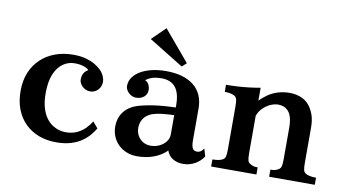

<svg xmlns="http://www.w3.org/2000/svg" viewBox="-82 -1031 2233 1248"><g transform="rotate(10 1035.0 -407.5)"><path d="M357.9 -560.1Q406.7 -560.1 441.9 -550.3Q477.1 -540.5 501 -526.4Q524.9 -512.2 540 -498Q559.6 -479.5 568.8 -458.7Q578.1 -438 578.1 -419.9Q578.1 -397.5 568.1 -380.4Q558.1 -363.3 541.7 -353.8Q525.4 -344.2 506.8 -344.2Q485.4 -344.2 468.8 -354.5Q452.1 -364.7 442.6 -379.9Q433.1 -395 433.1 -410.2Q433.1 -435.5 443.6 -452.6Q454.1 -469.7 471.2 -478Q462.9 -489.3 437.5 -498Q412.1 -506.8 377 -506.8Q335.4 -506.8 300.8 -482.9Q266.1 -459 245.1 -409.7Q224.1 -360.4 224.1 -284.2Q224.1 -228 235.6 -188.2Q247.1 -148.4 266.1 -122.3Q285.2 -96.2 307.9 -81.5Q330.6 -66.9 353.3 -61Q376 -55.2 395 -55.2Q437.5 -55.2 469.5 -70.1Q501.5 -85 524.2 -108.2Q546.9 -131.3 561 -155.8L595.2 -115.2Q583 -94.7 564 -71.5Q544.9 -48.3 515.6 -27.3Q486.3 -6.3 444.3 6.8Q402.3 20 345.2 20Q284.7 20 232.9 1Q181.2 -18.1 142.6 -55.2Q104 -92.3 82.5 -146.2Q61 -200.2 61 -270Q61 -337.9 83.3 -391.6Q105.5 -445.3 145.8 -482.9Q186 -520.5 240.2 -540.3Q294.4 -560.1 357.9 -560.1Z M924.8 -835 1094.2 -633.8 1064.9 -606.9 835.9 -748ZM1073.2 -353Q1073.2 -431.6 1042.5 -470.2Q1011.7 -508.8 949.2 -508.8Q917 -508.8 892.3 -501.7Q867.7 -494.6 846.2 -478Q861.3 -472.2 870.6 -455.6Q879.9 -439 879.9 -418.9Q879.9 -391.1 859.6 -373.5Q839.4 -356 807.1 -356Q789.1 -356 772.9 -365.5Q756.8 -375 746.8 -390.1Q736.8 -405.3 736.8 -421.9Q736.8 -452.1 754.2 -477.3Q771.5 -502.4 802.7 -521Q834 -539.6 876.7 -549.8Q919.4 -560.1 970.2 -560.1Q1089.8 -560.1 1155 -507.1Q1220.2 -454.1 1220.2 -356V-147Q1220.2 -110.4 1229 -94.7Q1237.8 -79.1 1258.8 -79.1Q1285.2 -79.1 1302.2 -107.9L1316.9 -57.1Q1294.4 -23.4 1259 -4.2Q1223.6 15.1 1183.1 15.1Q1142.6 15.1 1113.5 -3.4Q1084.5 -22 1074.2 -54.2Q1040 -19.5 990 -0.7Q939.9 18.1 879.9 18.1Q842.3 18.1 810.8 5.6Q779.3 -6.8 755.9 -29.5Q732.4 -52.2 719.7 -82.8Q707 -113.3 707 -148.9Q707 -196.3 729 -232.9Q751 -269.5 793 -291Q808.6 -299.3 834 -306.6Q859.4 -314 891.1 -320.1Q922.9 -326.2 958 -330.3Q993.2 -334.5 1028.8 -335.9L1073.2 -337.9ZM1036.1 -285.2Q946.3 -280.8 909.2 -258.8Q883.8 -245.1 869.9 -220.7Q856 -196.3 856 -166Q856 -137.2 868.9 -114.3Q881.8 -91.3 904.1 -78.1Q926.3 -64.9 954.1 -64.9Q986.3 -64.9 1012.9 -77.9Q1039.6 -90.8 1055.7 -112.3Q1071.8 -133.8 1071.8 -159.2V-287.1Z M1594.2 -475.1Q1617.2 -499 1645.5 -518.3Q1673.8 -537.6 1709.2 -548.8Q1744.6 -560.1 1789.1 -560.1Q1810.1 -560.1 1832.8 -555.2Q1855.5 -550.3 1876.5 -539.1Q1897.5 -527.8 1914.1 -508.8Q1934.1 -485.8 1948 -450Q1961.9 -414.1 1961.9 -358.9V-130.9Q1961.9 -97.2 1965.6 -82.3Q1969.2 -67.4 1981.9 -60.1Q2003.4 -46.9 2050.3 -46.9V0H1749V-46.9Q1769 -46.9 1780 -50Q1791 -53.2 1802.2 -60.1Q1814.9 -67.4 1818.6 -82.3Q1822.3 -97.2 1822.3 -130.9V-332Q1822.3 -378.4 1813.7 -405.8Q1805.2 -433.1 1791 -446.8Q1775.9 -461.9 1759.3 -467Q1742.7 -472.2 1727.1 -472.2Q1701.7 -472.2 1674.8 -460Q1647.9 -447.8 1626.2 -426Q1604.5 -404.3 1594.2 -375V-130.9Q1594.2 -97.2 1597.9 -82.3Q1601.6 -67.4 1614.3 -60.1Q1625.5 -53.2 1636 -50Q1646.5 -46.9 1665 -46.9V0H1366.2V-46.9Q1412.6 -46.9 1434.1 -60.1Q1446.8 -67.4 1450.4 -82.3Q1454.1 -97.2 1454.1 -130.9V-409.2Q1454.1 -442.9 1450.4 -457.8Q1446.8 -472.7 1434.1 -480Q1411.6 -493.2 1369.1 -493.2V-540Q1403.3 -540 1442.4 -542.2Q1481.4 -544.4 1520.8 -549.1Q1560.1 -553.7 1594.2 -560.1Z"/></g></svg>

Font: BIZ UDPMincho
Style: Bold
Weight: 700
Designer: TypeBank Co., Ltd.
Foundry: Morisawa Inc.
Version: Version 1.06